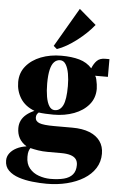

<svg xmlns="http://www.w3.org/2000/svg" viewBox="-66 -844 694 1128"><g transform="rotate(5 281.0 -280.0)"><path d="M253 240Q212.5 240 168.8 235.2Q125 230.5 87.8 218.2Q50.5 206 27.2 183.2Q4 160.5 4 124.5Q4 101 18.2 81.8Q32.5 62.5 58 49.2Q83.5 36 116.5 31.5Q86.5 12.5 72.8 -13Q59 -38.5 59 -71.5Q59 -97 69 -117Q79 -137 98 -152.8Q117 -168.5 144.5 -180.5Q88.5 -202 61.5 -245Q34.5 -288 34.5 -341Q34.5 -395.5 67 -435Q99.5 -474.5 154 -495.8Q208.5 -517 275 -517Q336 -517 380.8 -504.2Q425.5 -491.5 455 -458.5Q466 -486.5 483.2 -504Q500.5 -521.5 532.5 -521.5H557V-417H481.5Q486.5 -412.5 490 -398Q493.5 -383.5 495.8 -367.2Q498 -351 498 -341Q498 -286.5 465.5 -247.8Q433 -209 378.5 -188.5Q324 -168 257.5 -168Q236.5 -168 211.5 -169.2Q186.5 -170.5 170.5 -173Q162.5 -166 159.2 -159Q156 -152 156 -142Q156 -120.5 180 -111Q204 -101.5 268.5 -101.5H375.5Q434.5 -101.5 476 -85Q517.5 -68.5 539.5 -37.8Q561.5 -7 561.5 36Q561.5 84 537.5 121.8Q513.5 159.5 471 185.8Q428.5 212 372.5 226Q316.5 240 253 240ZM270.5 209.5Q318.5 209.5 352 200.8Q385.5 192 403 171.2Q420.5 150.5 420.5 115Q420.5 94 410 80.2Q399.5 66.5 377.8 59.8Q356 53 323 53H243.5Q213 53 186.2 48.8Q159.5 44.5 140 39.5Q135 46.5 131 58Q127 69.5 127 91.5Q127 133.5 148.5 159.5Q170 185.5 203.2 197.2Q236.5 209 270.5 209.5ZM262.5 -195Q294 -195 310.8 -228.5Q327.5 -262 327.5 -342.5Q327.5 -382 321.5 -415.5Q315.5 -449 302.8 -469.5Q290 -490 269.5 -490Q249 -490 234.5 -475.2Q220 -460.5 212.5 -428.8Q205 -397 205 -346.5Q205 -304 211 -269.5Q217 -235 229.8 -215Q242.5 -195 262.5 -195ZM243.5 -554 224 -570.5 358 -800.5 458.5 -714.5Q439 -690 413.5 -665.5Q388 -641 359.2 -619Q330.5 -597 301.2 -580Q272 -563 244.5 -554Z"/></g></svg>

Font: Merriweather 144pt Black
Style: Regular
Weight: 900
Version: Version 2.100